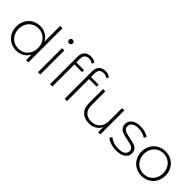

<svg xmlns="http://www.w3.org/2000/svg" viewBox="195 -1844 2947 2947"><g transform="rotate(45 1668.5 -371.0)"><path d="M570 -742H520V-401C498.7 -440.3 469.5 -471 432.5 -493C395.5 -515 353.7 -526 307 -526C258.3 -526 214.3 -514.8 175 -492.5C135.7 -470.2 104.8 -438.8 82.5 -398.5C60.2 -358.2 49 -312.3 49 -261C49 -209.7 60.2 -164 82.5 -124C104.8 -84 135.7 -52.7 175 -30C214.3 -7.3 258.3 4 307 4C354.3 4 396.7 -7 434 -29C471.3 -51 500.3 -82.3 521 -123V0H570ZM417.5 -69C385.8 -50.3 350 -41 310 -41C270 -41 234.2 -50.3 202.5 -69C170.8 -87.7 145.8 -113.7 127.5 -147C109.2 -180.3 100 -218.3 100 -261C100 -303.7 109.2 -341.7 127.5 -375C145.8 -408.3 170.8 -434.3 202.5 -453C234.2 -471.7 270 -481 310 -481C350 -481 385.8 -471.7 417.5 -453C449.2 -434.3 474.2 -408.3 492.5 -375C510.8 -341.7 520 -303.7 520 -261C520 -218.3 510.8 -180.3 492.5 -147C474.2 -113.7 449.2 -87.7 417.5 -69Z M781 -522V0H831V-522ZM777 -660.5C785 -652.8 794.7 -649 806 -649C817.3 -649 827 -653 835 -661C843 -669 847 -678.7 847 -690C847 -701.3 843 -710.8 835 -718.5C827 -726.2 817.3 -730 806 -730C794.7 -730 785 -726 777 -718C769 -710 765 -700.3 765 -689C765 -677.7 769 -668.2 777 -660.5Z M1091 -598C1091 -668 1123.7 -703 1189 -703C1221.7 -703 1248.7 -693.3 1270 -674L1290 -712C1278 -723.3 1262.7 -731.8 1244 -737.5C1225.3 -743.2 1206 -746 1186 -746C1140 -746 1104.5 -733 1079.5 -707C1054.5 -681 1042 -646 1042 -602V0H1092V-479H1258V-522H1091Z M1408 -598C1408 -668 1440.7 -703 1506 -703C1538.7 -703 1565.7 -693.3 1587 -674L1607 -712C1595 -723.3 1579.7 -731.8 1561 -737.5C1542.3 -743.2 1523 -746 1503 -746C1457 -746 1421.5 -733 1396.5 -707C1371.5 -681 1359 -646 1359 -602V0H1409V-479H1575V-522H1408Z M2133 -522H2083V-244C2083 -182 2065.8 -132.7 2031.5 -96C1997.2 -59.3 1950.7 -41 1892 -41C1837.3 -41 1795 -56.3 1765 -87C1735 -117.7 1720 -162.3 1720 -221V-522H1670V-217C1670 -145.7 1689.3 -91 1728 -53C1766.7 -15 1820 4 1888 4C1934 4 1974 -6.2 2008 -26.5C2042 -46.8 2067.7 -75.3 2085 -112V0H2133Z M2357 -15C2395 -2.3 2435 4 2477 4C2542.3 4 2593 -9 2629 -35C2665 -61 2683 -95.7 2683 -139C2683 -171.7 2674.3 -197.3 2657 -216C2639.7 -234.7 2618.5 -248.2 2593.5 -256.5C2568.5 -264.8 2535.7 -272.7 2495 -280C2458.3 -287.3 2429.8 -294.2 2409.5 -300.5C2389.2 -306.8 2372 -316.5 2358 -329.5C2344 -342.5 2337 -360.7 2337 -384C2337 -413.3 2349.3 -437 2374 -455C2398.7 -473 2435.3 -482 2484 -482C2512.7 -482 2540.7 -478 2568 -470C2595.3 -462 2619.7 -450.3 2641 -435L2664 -475C2643.3 -490.3 2616.7 -502.7 2584 -512C2551.3 -521.3 2518.3 -526 2485 -526C2421.7 -526 2372.8 -512.5 2338.5 -485.5C2304.2 -458.5 2287 -424.3 2287 -383C2287 -349 2296 -322.3 2314 -303C2332 -283.7 2353.7 -269.7 2379 -261C2404.3 -252.3 2437.7 -244.3 2479 -237C2514.3 -230.3 2542 -224 2562 -218C2582 -212 2598.8 -202.7 2612.5 -190C2626.2 -177.3 2633 -160 2633 -138C2633 -107.3 2620.5 -83.3 2595.5 -66C2570.5 -48.7 2531.7 -40 2479 -40C2442.3 -40 2407.2 -46 2373.5 -58C2339.8 -70 2312.3 -85 2291 -103L2268 -63C2289.3 -43.7 2319 -27.7 2357 -15Z M2893.5 -30C2933.2 -7.3 2977.7 4 3027 4C3076.3 4 3120.8 -7.3 3160.5 -30C3200.2 -52.7 3231.3 -84.2 3254 -124.5C3276.7 -164.8 3288 -210.3 3288 -261C3288 -311.7 3276.7 -357.2 3254 -397.5C3231.3 -437.8 3200.2 -469.3 3160.5 -492C3120.8 -514.7 3076.3 -526 3027 -526C2977.7 -526 2933.2 -514.7 2893.5 -492C2853.8 -469.3 2822.7 -437.8 2800 -397.5C2777.3 -357.2 2766 -311.7 2766 -261C2766 -210.3 2777.3 -164.8 2800 -124.5C2822.7 -84.2 2853.8 -52.7 2893.5 -30ZM3134.5 -69C3102.8 -50.3 3067 -41 3027 -41C2987 -41 2951.2 -50.3 2919.5 -69C2887.8 -87.7 2862.8 -113.7 2844.5 -147C2826.2 -180.3 2817 -218.3 2817 -261C2817 -303.7 2826.2 -341.7 2844.5 -375C2862.8 -408.3 2887.8 -434.3 2919.5 -453C2951.2 -471.7 2987 -481 3027 -481C3067 -481 3102.8 -471.7 3134.5 -453C3166.2 -434.3 3191.2 -408.3 3209.5 -375C3227.8 -341.7 3237 -303.7 3237 -261C3237 -218.3 3227.8 -180.3 3209.5 -147C3191.2 -113.7 3166.2 -87.7 3134.5 -69Z"/></g></svg>

Font: Montserrat Custom ExtraLight
Style: Regular
Weight: 300
Designer: Julieta Ulanovsky
Foundry: Julieta Ulanovsky
Version: Version 7.200